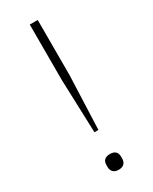

<svg xmlns="http://www.w3.org/2000/svg" viewBox="-186 -743 632 795"><g transform="rotate(-30 130.0 -345.5)"><path d="M120 -178 111 -434V-698H149V-434L139 -178ZM130 7Q113 7 104 -2Q95 -11 95 -26V-35Q95 -68 130 -68Q165 -68 165 -35V-26Q165 -11 156 -2Q147 7 130 7Z"/></g></svg>

Font: IBM Plex Sans Arabic ExtLt
Style: Regular
Weight: 200
Designer: Mike Abbink, Paul van der Laan, Pieter van Rosmalen, Wael Morcos, Khajak Apelian
Foundry: Bold Monday
Version: Version 1.2